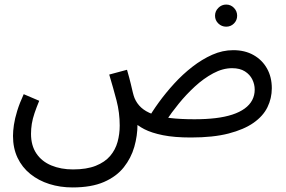

<svg xmlns="http://www.w3.org/2000/svg" viewBox="-20 -590 1255 842"><path d="M298 232Q244 232 196.5 217Q149 202 113 173Q77 144 57 102Q37 60 37 6Q37 -15 41 -42.5Q45 -70 55.5 -104Q66 -138 84 -177L152 -148Q140 -119 131.5 -94Q123 -69 119.5 -47Q116 -25 116 -3Q116 48 139.5 83Q163 118 205 135.5Q247 153 300 153Q360 153 400 137Q440 121 463 94Q486 67 495.5 32.5Q505 -2 505 -39Q505 -96 491 -149.5Q477 -203 459 -263L537 -284Q548 -246 553.5 -222.5Q559 -199 562.5 -184.5Q566 -170 570 -160Q580 -136 599 -118.5Q618 -101 649 -89.5Q680 -78 725.5 -72.5Q771 -67 833 -67Q884 -67 925.5 -72Q967 -77 999 -87.5Q1031 -98 1053 -114Q1075 -130 1086 -151Q1097 -172 1097 -197Q1097 -220 1086.5 -241.5Q1076 -263 1054 -277Q1032 -291 998 -291Q957 -291 915 -268.5Q873 -246 834.5 -210.5Q796 -175 764 -135.5Q732 -96 708 -60L626 -63Q646 -99 676.5 -141Q707 -183 744 -223.5Q781 -264 823.5 -297Q866 -330 911 -350Q956 -370 1003 -370Q1054 -370 1092 -348.5Q1130 -327 1151 -289.5Q1172 -252 1172 -203Q1172 -159 1153 -120Q1134 -81 1092 -51.5Q1050 -22 982.5 -4.5Q915 13 817 13Q745 13 695 3Q645 -7 613 -23.5Q581 -40 565 -58.5Q549 -77 545 -95L583 -45Q583 5 569 54Q555 103 523 143.5Q491 184 436 208Q381 232 298 232ZM972 -473Q952 -473 937.5 -487Q923 -501 923 -521Q923 -541 937.5 -555.5Q952 -570 972 -570Q992 -570 1006 -555.5Q1020 -541 1020 -521Q1020 -501 1006 -487Q992 -473 972 -473Z"/></svg>

Font: Noto Sans Arabic SemiCondensed
Style: Regular
Weight: 400
Width: 4
Designer: Monotype Design Team, Nadine Chahine, Nizar Qandah and Khaled Hosny
Foundry: Monotype Imaging Inc.
Version: Version 2.012